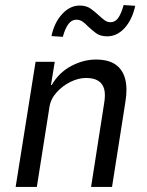

<svg xmlns="http://www.w3.org/2000/svg" viewBox="-20 -741 583 761"><path d="M42 0 121 -496H197L182 -404H185Q214 -454 262.5 -479.5Q311 -505 360 -505Q409 -505 437.5 -485.5Q466 -466 476 -428.5Q486 -391 477 -337L424 0H341L392 -327Q399 -365 393 -387.5Q387 -410 369 -421Q351 -432 321 -432Q291 -432 259.5 -416.5Q228 -401 204.5 -375Q181 -349 176 -317L126 0ZM229 -595 184 -598Q195 -651 226 -685Q257 -719 296 -719Q323 -719 341 -705.5Q359 -692 374 -678Q385 -668 395 -660.5Q405 -653 418 -653Q437 -653 449 -670.5Q461 -688 470 -721L516 -718Q504 -663 474 -630Q444 -597 405 -597Q377 -597 360 -610Q343 -623 328 -637Q318 -648 307 -655.5Q296 -663 283 -663Q264 -663 251 -645.5Q238 -628 229 -595Z"/></svg>

Font: Nunito Sans 7pt Condensed
Style: Italic
Weight: 400
Width: 3
Italic angle: -9°
Designer: Vernon Adams
Foundry: Vernon Adams
Version: Version 3.101;gftools[0.9.27]